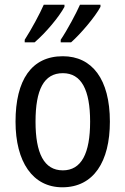

<svg xmlns="http://www.w3.org/2000/svg" viewBox="-20 -786 533 816"><path d="M407 -757V-766H320C305 -732 267 -660 238 -617V-606H282C322 -641 385 -715 407 -757ZM254 -757V-766H166C150 -729 114 -662 85 -617V-606H127C174 -646 231 -714 254 -757ZM447 -269C447 -450 371 -547 247 -547C114 -547 46 -446 46 -269C46 -98 119 10 245 10C378 10 447 -99 447 -269ZM131 -269C131 -404 166 -475 247 -475C326 -475 363 -404 363 -269C363 -134 326 -62 247 -62C167 -62 131 -135 131 -269Z"/></svg>

Font: Noto Sans Gujarati UI Condensed
Style: Regular
Weight: 400
Width: 3
Designer: Jelle Bosma - Monotype Design Team, Universal Thirst
Foundry: Monotype Imaging Inc.
Version: Version 2.106